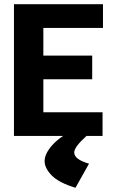

<svg xmlns="http://www.w3.org/2000/svg" viewBox="-20 -643 540 908"><path d="M46 0V-623H467V-511H185V-380H416V-268H185V-112H465V0ZM401 131 337 245Q258 221 224.5 186.5Q191 152 191 119Q191 83 229 41.5Q267 0 340 -34L389 0Q331 52 331 78Q331 111 401 131Z"/></svg>

Font: Inconsolata Black
Style: Regular
Weight: 900
Monospace: yes
Designer: Raph Levien, Cyreal, Brenton Simpson
Foundry: Raph Levien, Cyreal, Google
Version: Version 3.001; ttfautohint (v1.8.2.53-6de2)